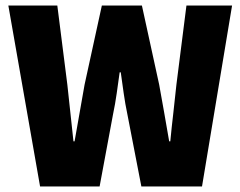

<svg xmlns="http://www.w3.org/2000/svg" viewBox="-20 -670 864 690"><path d="M124 0 10 -650H186L222 -366Q227 -315 233 -264Q239 -213 244 -162H248Q257 -213 266 -264Q275 -315 284 -366L346 -650H490L552 -366Q561 -317 570 -265.5Q579 -214 588 -162H592Q597 -214 603 -265Q609 -316 614 -366L650 -650H814L706 0H488L438 -258Q430 -296 424.5 -335Q419 -374 414 -410H410Q405 -374 399.5 -335Q394 -296 386 -258L338 0Z"/></svg>

Font: TypoPRO Source Sans Pro
Style: Regular
Weight: 900
Designer: Paul D. Hunt
Foundry: Adobe Systems Incorporated
Version: Version 2.020;PS 2.000;hotconv 1.0.86;makeotf.lib2.5.63406